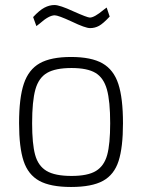

<svg xmlns="http://www.w3.org/2000/svg" viewBox="-20 -736 566 765"><path d="M56 0ZM56 -245Q56 -346 75 -402.5Q94 -459 138.5 -484Q183 -509 263 -509Q344 -509 388.5 -483.5Q433 -458 451.5 -401.5Q470 -345 470 -245Q470 -149 452.5 -94.5Q435 -40 390.5 -15.5Q346 9 263 9Q181 9 136.5 -15.5Q92 -40 74 -94.5Q56 -149 56 -245ZM419 -245Q419 -333 406 -379.5Q393 -426 360.5 -445.5Q328 -465 265 -465Q201 -465 167.5 -445.5Q134 -426 121 -379.5Q108 -333 108 -245Q108 -163 120 -119Q132 -75 165.5 -55Q199 -35 265 -35Q330 -35 362.5 -55Q395 -75 407 -118.5Q419 -162 419 -245ZM266 -650Q212 -675 198 -675Q175 -675 138 -642L125 -632L112 -668Q137 -695 157 -705.5Q177 -716 197 -716Q218 -716 272 -691Q328 -666 338 -666Q356 -666 393 -697L405 -706L417 -670Q391 -642 374.5 -633Q358 -624 339 -624Q320 -624 266 -650Z"/></svg>

Font: Cairo Light
Style: Regular
Weight: 300
Designer: Mohamed Gaber, the designers of Titillium
Foundry: Kief Type Foundry
Version: Version 2.009; ttfautohint (v1.5.33-1714) -l 8 -r 50 -G 200 